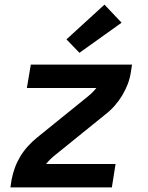

<svg xmlns="http://www.w3.org/2000/svg" viewBox="-20 -809 640 829"><path d="M25 0 30 -33Q35 -59 44 -84Q53 -109 67 -132.5Q81 -156 100 -177Q119 -198 140 -215L360 -393Q370 -401 379 -410Q388 -419 396 -429H96L113 -530H550L545 -497Q541 -471 531.5 -446Q522 -421 508 -397.5Q494 -374 475.5 -353Q457 -332 435 -315L215 -137Q205 -129 196 -120Q187 -111 179 -101H479L463 0ZM323 -581 267 -639 431 -789 505 -711Z"/></svg>

Font: Iosevka Curly Extended Oblique
Style: Bold
Weight: 700
Width: 7
Italic angle: -9°
Monospace: yes
Designer: Belleve Invis
Foundry: Belleve Invis
Version: Version 11.1.0; ttfautohint (v1.8.3)